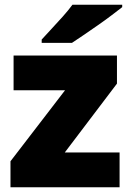

<svg xmlns="http://www.w3.org/2000/svg" viewBox="-20 -786 547 806"><path d="M482 0H24V-109L253 -407H37V-553H471V-435L252 -146H482ZM493 -756Q475 -742 448 -721.5Q421 -701 390 -679.5Q359 -658 330.5 -638.5Q302 -619 282 -606H155V-620Q172 -639 196 -664.5Q220 -690 244 -717Q268 -744 284 -766H493Z"/></svg>

Font: Noto Sans Devanagari Black
Style: Regular
Weight: 900
Version: Version 2.003